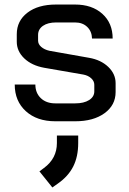

<svg xmlns="http://www.w3.org/2000/svg" viewBox="-20 -527 570 847"><path d="M45 -154H136Q136 -117 160 -94Q184 -71 224 -71H312Q350 -71 373 -85.5Q396 -100 396 -124V-153Q396 -169 382.5 -181.5Q369 -194 348 -198L175 -228Q120 -238 87 -269.5Q54 -301 54 -343V-376Q54 -435 101 -471Q148 -507 227 -507H311Q386 -507 431.5 -466Q477 -425 477 -357H386Q385 -389 364.5 -408.5Q344 -428 311 -428H228Q191 -428 169.5 -413Q148 -398 148 -373V-348Q148 -332 162 -320Q176 -308 198 -303L373 -272Q425 -263 457.5 -232Q490 -201 490 -160V-121Q490 -63 441 -27.5Q392 8 312 8H224Q143 8 94 -36.5Q45 -81 45 -154ZM154 229 174 214Q231 172 231 104V71H325V104Q325 164 303 207.5Q281 251 235 283L211 300Z"/></svg>

Font: Bai Jamjuree Medium
Style: Regular
Weight: 500
Version: Version 1.000; ttfautohint (v1.6)